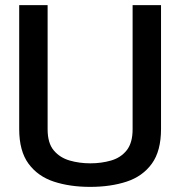

<svg xmlns="http://www.w3.org/2000/svg" viewBox="-20 -720 705 750"><path d="M55 -216V-700H166V-215Q166 -161 190 -132.5Q214 -104 252 -93Q290 -82 333 -82Q376 -82 414 -93Q452 -104 475 -133Q498 -162 498 -215V-700H609V-216Q609 -130 573 -80.5Q537 -31 474.5 -10.5Q412 10 332 10Q253 10 190.5 -10.5Q128 -31 91.5 -80.5Q55 -130 55 -216Z"/></svg>

Font: Georama Medium
Style: Regular
Weight: 500
Designer: Jean-Baptiste Levee
Foundry: Production Type
Version: Version 1.000